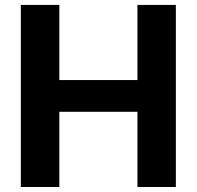

<svg xmlns="http://www.w3.org/2000/svg" viewBox="-20 -747 786 767"><path d="M63.2 0V-727.3H217V-427.2H529.1V-727.3H682.5V0H529.1V-300.4H217V0Z"/></svg>

Font: Cannonade
Style: Bold
Weight: 700
Designer: Rasmus Andersson
Foundry: rsms
Version: Version 3.012;git-f93a4a705